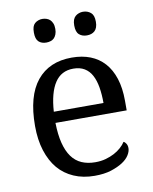

<svg xmlns="http://www.w3.org/2000/svg" viewBox="-81 -768 670 840"><g transform="rotate(-10 253.5 -348.0)"><path d="M260.3 -468.3Q206.5 -468.3 178 -424.8Q149.4 -381.3 144 -297.4H364.7Q364.7 -335.4 359.4 -367.2Q354 -398.9 342 -421.4Q330.1 -443.8 309.8 -456.1Q289.6 -468.3 260.3 -468.3ZM272 9.8Q220.7 9.8 179.7 -8.1Q138.7 -25.9 110.8 -58.8Q83 -91.8 67.6 -140.1Q52.2 -188.5 52.2 -250Q52.2 -382.8 106.9 -450Q161.6 -517.1 261.7 -517.1Q308.1 -517.1 344.2 -502.9Q380.4 -488.8 406 -460.4Q431.6 -432.1 445.3 -389.6Q459 -347.2 459 -291V-248H142.6Q143.6 -195.8 153.1 -158.2Q162.6 -120.6 180.4 -95.9Q198.2 -71.3 224.6 -59.8Q251 -48.3 284.7 -48.3Q310.5 -48.3 331.5 -54.2Q352.5 -60.1 369.6 -69.1Q386.7 -78.1 400.1 -90.1Q413.6 -102.1 421.4 -114.7Q427.7 -112.3 432.9 -104Q438 -95.7 438 -84Q438 -69.3 427.7 -53Q417.5 -36.6 396.7 -23.2Q376 -9.8 345.5 0Q314.9 9.8 272 9.8ZM118.2 -653.3Q118.2 -668.5 121.3 -678.2Q124.5 -688 131.1 -693.8Q137.7 -699.7 146.5 -702.9Q155.3 -706.1 164.6 -706.1Q174.8 -706.1 183.8 -702.9Q192.9 -699.7 199 -693.8Q205.1 -688 209.2 -678.2Q213.4 -668.5 213.4 -653.3Q213.4 -639.2 209.2 -628.9Q205.1 -618.7 199 -612.8Q192.9 -606.9 183.8 -604Q174.8 -601.1 164.6 -601.1Q143.6 -601.1 130.9 -612.8Q118.2 -624.5 118.2 -653.3ZM297.4 -653.3Q297.4 -668.5 301 -678.2Q304.7 -688 311.3 -693.8Q317.9 -699.7 326.9 -702.9Q335.9 -706.1 344.7 -706.1Q355.5 -706.1 364.3 -702.9Q373 -699.7 379.9 -693.8Q386.7 -688 390.1 -678.2Q393.6 -668.5 393.6 -653.3Q393.6 -639.2 389.9 -628.9Q386.2 -618.7 379.6 -612.8Q373 -606.9 364.3 -604Q355.5 -601.1 344.7 -601.1Q324.2 -601.1 310.8 -612.8Q297.4 -624.5 297.4 -653.3Z"/></g></svg>

Font: MUA Office
Style: Regular
Weight: 400
Designer: Khon Soe Zaw Thu
Foundry: Myanmar Unicode
Version: Version 2.10 June 24, 2017